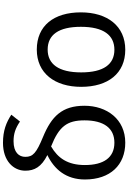

<svg xmlns="http://www.w3.org/2000/svg" viewBox="194 -1042 861 1289"><g transform="rotate(-90 624.5 -397.5)"><path d="M350 -539C241 -584 216 -607 216 -658C216 -701 246 -737 321 -737C370 -737 407 -725 453 -694L499 -752C447 -786 392 -808 310 -808C189 -808 123 -738 123 -658C123 -597 148 -550 228 -510C132 -464 64 -384 64 -258C64 -87 162 13 311 13C469 13 559 -111 559 -261C559 -411 488 -482 350 -539ZM311 -60C211 -60 161 -132 161 -258C161 -374 208 -440 286 -485C419 -432 461 -379 461 -261C461 -130 408 -60 311 -60Z M936 -581C778 -581 686 -461 686 -283C686 -103 776 13 935 13C1094 13 1186 -107 1186 -285C1186 -467 1096 -581 936 -581ZM936 -508C1035 -508 1089 -435 1089 -285C1089 -133 1033 -60 935 -60C837 -60 783 -133 783 -283C783 -435 839 -508 936 -508Z"/></g></svg>

Font: Glow Sans SC Normal Book
Style: Regular
Weight: 500
Designer: Ryoko NISHIZUKA (kana, bopomofo & ideographs); Paul D. Hunt (Latin, Greek & Cyrillic); Sandoll Communications, Soo-young
Version: Version 0.93